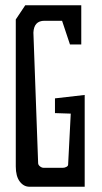

<svg xmlns="http://www.w3.org/2000/svg" viewBox="-20 -730 386 730"><path d="M40 -97V-656L76 -710H289V-561H246L216 -651H149Q109 -651 107 -606L125 -110Q125 -103 132 -97.5Q139 -92 146 -92H219Q226 -92 232.5 -95.5Q239 -99 239 -104L249 -298L189 -300V-356L302 -369V-20H92Q70 -20 55 -40Q40 -60 40 -97Z"/></svg>

Font: Bahianita
Style: Regular
Weight: 400
Designer: Pablo Cosgaya & Dani Raskovsky
Foundry: Pablo Cosgaya & Dani Raskovsky
Version: Version 1.008